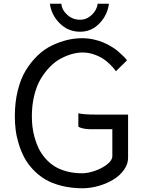

<svg xmlns="http://www.w3.org/2000/svg" viewBox="-20 -989 788 1024"><path d="M663.1 -377.9V-147Q663.1 -114.3 641.8 -84Q620.6 -53.7 586.4 -32.5Q552.2 -11.2 509 1.7Q465.8 14.6 421.9 15.1Q360.8 15.1 309.1 2.2Q257.3 -10.7 220.7 -32.7Q184.1 -54.7 155.3 -85.7Q126.5 -116.7 108.9 -150.4Q91.3 -184.1 79.6 -222.7Q67.9 -261.2 63.5 -296.6Q59.1 -332 59.1 -368.2Q59.1 -443.4 75 -507.1Q90.8 -570.8 118.4 -615.2Q146 -659.7 181.2 -693.4Q216.3 -727.1 257.3 -746.6Q298.3 -766.1 337.9 -775.6Q377.4 -785.2 417 -785.2Q448.7 -785.2 479.2 -778.6Q509.8 -772 533 -761.7Q556.2 -751.5 576.9 -738.8Q597.7 -726.1 611.8 -713.4Q626 -700.7 636.7 -690.4Q647.5 -680.2 652.3 -673.8L657.2 -667L598.1 -608.9Q595.7 -612.8 590.6 -619.6Q585.4 -626.5 568.4 -643.8Q551.3 -661.1 532 -674.3Q512.7 -687.5 482.7 -698.2Q452.6 -709 420.9 -709Q393.1 -709 363.3 -700.7Q333.5 -692.4 302.7 -675.8Q272 -659.2 244.9 -631.1Q217.8 -603 196.3 -566.7Q174.8 -530.3 162.4 -479Q149.9 -427.7 149.9 -368.2Q149.9 -340.3 153.1 -313Q156.2 -285.6 164.8 -254.9Q173.3 -224.1 186.3 -197.5Q199.2 -170.9 220.5 -146Q241.7 -121.1 268.8 -103.5Q295.9 -85.9 334.2 -75.4Q372.6 -64.9 418 -64.9Q447.8 -64.9 485.4 -77.6Q522.9 -90.3 551 -112.1Q579.1 -133.8 579.1 -155.8V-299.8H488.8Q488.3 -299.8 478 -299.8Q467.8 -299.8 464.6 -299.8Q461.4 -299.8 452.1 -300.3Q442.9 -300.8 437.5 -301.5Q432.1 -302.2 424.3 -303.7Q416.5 -305.2 410.2 -307.6Q403.8 -310.1 397.9 -313V-384.8Q426.3 -377.9 492.2 -377.9ZM246.1 -969.2H307.1Q310.1 -935.5 338.9 -909.7Q367.7 -883.8 407.2 -883.8Q442.4 -883.8 469.7 -909.9Q497.1 -936 501 -969.2H561Q553.2 -908.7 510.5 -864.3Q467.8 -819.8 407.2 -819.8Q343.8 -819.8 298.8 -864.3Q253.9 -908.7 246.1 -969.2Z"/></svg>

Font: Junction Regular
Style: Regular
Weight: 500
Designer: Caroline Hadilaksono
Foundry: Caroline Hadilaksono
Version: Version 1.056